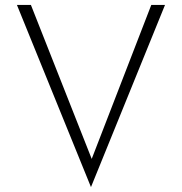

<svg xmlns="http://www.w3.org/2000/svg" viewBox="-20 -730 742 783"><path d="M653 -710 351 33 49 -710H106L354 -82L597 -710Z"/></svg>

Font: Josefin Sans Light
Style: Regular
Weight: 300
Designer: Santiago Orozco
Foundry: Typemade
Version: Version 2.000